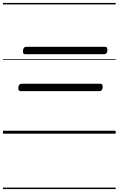

<svg xmlns="http://www.w3.org/2000/svg" viewBox="-20 -905 803 1300"><path d="M152 -538Q142 -538 138 -544Q134 -550 136 -563Q138 -588 157 -588H691Q700 -588 704 -581.5Q708 -575 707 -562Q704 -538 685 -538ZM120 -288Q111 -288 107 -294Q103 -300 104 -313Q107 -338 126 -338H659Q669 -338 672.5 -331.5Q676 -325 675 -312Q672 -288 654 -288ZM0 365H763V375H0ZM0 -20H763V0H0ZM0 -505H763V-500H0ZM0 -885H763V-875H0Z"/></svg>

Font: Playwrite GB J Guides
Style: Italic
Weight: 400
Italic angle: -7.01216°
Designer: Veronika Burian, José Scaglione
Foundry: TypeTogether
Version: Version 1.003